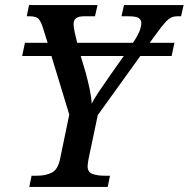

<svg xmlns="http://www.w3.org/2000/svg" viewBox="-20 -734 741 754"><path d="M95 0 104 -44H127Q158 -44 182.5 -55.5Q207 -67 216 -110L252 -284L182 -514H67L78 -566H167L151 -617Q143 -645 133.5 -657.5Q124 -670 97 -670H85L94 -714H363L353 -670H309Q269 -670 269 -640Q269 -626 273.5 -606.5Q278 -587 283 -566H502Q535 -613 535 -644Q535 -657 524 -663.5Q513 -670 486 -670H457L467 -714H701L691 -670H674Q652 -670 634 -651.5Q616 -633 587 -592L568 -566H665L654 -514H531L364 -282L328 -111Q327 -104 325.5 -95.5Q324 -87 324 -82Q324 -58 343 -51Q362 -44 391 -44H412L403 0ZM317 -447Q325 -417 332 -384.5Q339 -352 340 -327Q350 -347 368 -373.5Q386 -400 411 -436L466 -514H297Z"/></svg>

Font: Noto Serif SemiCondensed Medium
Style: Italic
Weight: 500
Width: 4
Italic angle: -12°
Designer: Monotype Design Team
Foundry: Monotype Imaging Inc.
Version: Version 2.013